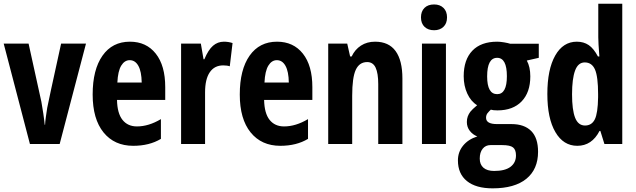

<svg xmlns="http://www.w3.org/2000/svg" viewBox="-20 -780 3445 1040"><path d="M142.1 0 0 -543.9H134.8L204.1 -229Q208.5 -207 214.6 -164.8Q220.7 -122.6 222.2 -104H224.1Q224.6 -118.7 228.3 -146Q231.9 -173.3 235.8 -196.3Q239.7 -219.2 311 -543.9H445.8L303.2 0Z M701.7 9.8Q599.6 9.8 540.8 -62.7Q481.9 -135.3 481.9 -268.1Q481.9 -402.8 535.2 -478.5Q588.4 -554.2 683.6 -554.2Q772.5 -554.2 823.7 -489.5Q875 -424.8 875 -308.1V-238.8H613.8Q615.2 -166 643.6 -130.6Q671.9 -95.2 721.7 -95.2Q785.2 -95.2 851.6 -134.8V-27.8Q789.1 9.8 701.7 9.8ZM682.6 -454.1Q654.8 -454.1 636.7 -424.6Q618.7 -395 615.7 -333H747.6Q746.6 -392.6 729.5 -423.3Q712.4 -454.1 682.6 -454.1Z M1192.9 -554.2Q1216.8 -554.2 1239.7 -546.9L1224.6 -420.9Q1210.9 -425.8 1189 -425.8Q1141.6 -425.8 1116.2 -388.4Q1090.8 -351.1 1090.8 -279.8V0H960.9V-543.9H1067.9L1082.5 -459H1086.9Q1108.4 -510.3 1133.8 -532.2Q1159.2 -554.2 1192.9 -554.2Z M1498.5 9.8Q1396.5 9.8 1337.6 -62.7Q1278.8 -135.3 1278.8 -268.1Q1278.8 -402.8 1332 -478.5Q1385.3 -554.2 1480.5 -554.2Q1569.3 -554.2 1620.6 -489.5Q1671.9 -424.8 1671.9 -308.1V-238.8H1410.6Q1412.1 -166 1440.4 -130.6Q1468.8 -95.2 1518.6 -95.2Q1582 -95.2 1648.4 -134.8V-27.8Q1585.9 9.8 1498.5 9.8ZM1479.5 -454.1Q1451.7 -454.1 1433.6 -424.6Q1415.5 -395 1412.6 -333H1544.4Q1543.5 -392.6 1526.4 -423.3Q1509.3 -454.1 1479.5 -454.1Z M2028.8 0V-324.2Q2028.8 -383.3 2014.6 -413.6Q2000.5 -443.8 1968.8 -443.8Q1926.8 -443.8 1907.2 -402.1Q1887.7 -360.4 1887.7 -261.2V0H1757.8V-543.9H1860.8L1876.5 -474.1H1884.8Q1902.3 -511.7 1935.1 -533Q1967.8 -554.2 2011.7 -554.2Q2085.9 -554.2 2122.8 -503.4Q2159.7 -452.6 2159.7 -355V0Z M2395.5 0H2265.6V-543.9H2395.5ZM2260.3 -686Q2260.3 -718.3 2279.1 -737.1Q2297.9 -755.9 2331.5 -755.9Q2363.3 -755.9 2382.3 -737.1Q2401.4 -718.3 2401.4 -686Q2401.4 -652.8 2381.8 -634.5Q2362.3 -616.2 2331.5 -616.2Q2299.3 -616.2 2279.8 -634.5Q2260.3 -652.8 2260.3 -686Z M2898.4 -543V-466.8L2833.5 -452.1Q2852.5 -418 2852.5 -366.2Q2852.5 -279.8 2805.7 -231Q2758.8 -182.1 2674.8 -182.1Q2650.4 -182.1 2638.7 -186Q2629.4 -177.7 2621.1 -167.5Q2612.8 -157.2 2612.8 -142.1Q2612.8 -107.9 2671.9 -107.9H2750.5Q2819.8 -107.9 2857.2 -70.6Q2894.5 -33.2 2894.5 42Q2894.5 136.7 2831.1 188.5Q2767.6 240.2 2648.4 240.2Q2558.1 240.2 2509.3 200.9Q2460.4 161.6 2460.4 88.9Q2460.4 43.5 2488.3 9Q2516.1 -25.4 2565.4 -41Q2540.5 -50.8 2524.7 -71.3Q2508.8 -91.8 2508.8 -119.1Q2508.8 -135.7 2513.7 -149.2Q2518.6 -162.6 2527.6 -174.6Q2536.6 -186.5 2564.5 -210Q2530.8 -230.5 2511.2 -272.9Q2491.7 -315.4 2491.7 -367.2Q2491.7 -456.5 2538.6 -505.4Q2585.4 -554.2 2672.9 -554.2Q2689.5 -554.2 2710.9 -550.5Q2732.4 -546.9 2743.7 -543ZM2578.6 79.1Q2578.6 111.3 2598.9 128.7Q2619.1 146 2656.7 146Q2715.8 146 2745.4 123.5Q2774.9 101.1 2774.9 62Q2774.9 31.2 2759 18.6Q2743.2 5.9 2699.7 5.9H2636.7Q2610.4 5.9 2594.5 25.6Q2578.6 45.4 2578.6 79.1ZM2618.7 -366.2Q2618.7 -270 2672.9 -270Q2725.6 -270 2725.6 -367.2Q2725.6 -466.8 2672.9 -466.8Q2618.7 -466.8 2618.7 -366.2Z M3106.9 9.8Q3031.7 9.8 2988.3 -64.5Q2944.8 -138.7 2944.8 -271Q2944.8 -403.8 2987.3 -479Q3029.8 -554.2 3104.5 -554.2Q3141.6 -554.2 3168.7 -535.9Q3195.8 -517.6 3218.8 -474.1H3226.6Q3220.7 -548.3 3220.7 -578.1V-759.8H3350.6V0H3253.9L3231.9 -70.8H3227.5Q3186 9.8 3106.9 9.8ZM3148.9 -100.1Q3185.1 -100.1 3201.7 -133.1Q3218.3 -166 3219.7 -252.9V-270Q3219.7 -364.7 3202.9 -403.3Q3186 -441.9 3147.5 -441.9Q3111.3 -441.9 3095 -397.7Q3078.6 -353.5 3078.6 -269Q3078.6 -184.6 3095.2 -142.3Q3111.8 -100.1 3148.9 -100.1Z"/></svg>

Font: TypoPRO Open Sans Condensed
Style: Bold
Weight: 700
Width: 3
Foundry: Ascender Corporation
Version: Version 1.11